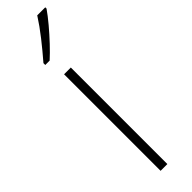

<svg xmlns="http://www.w3.org/2000/svg" viewBox="-268 -754 744 744"><g transform="rotate(-45 104.0 -382.0)"><path d="M113 0H76V-529H113ZM208 -757Q192 -734 168.5 -706Q145 -678 120 -651.5Q95 -625 74 -606H50V-616Q82 -653 111.5 -690.5Q141 -728 164 -764H208Z"/></g></svg>

Font: Noto Sans Arabic Cond ExtLt
Style: Regular
Weight: 200
Width: 3
Designer: Monotype Design Team, Nadine Chahine, Nizar Qandah and Khaled Hosny
Foundry: Monotype Imaging Inc.
Version: Version 2.012; ttfautohint (v1.8.4.7-5d5b)